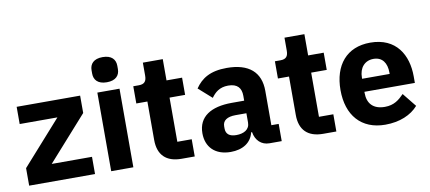

<svg xmlns="http://www.w3.org/2000/svg" viewBox="-69 -1000 2829 1263"><g transform="rotate(-10 1345.5 -368.5)"><path d="M479 0V-115H210L472 -409V-525H48V-410H300L39 -117V0Z M661 -581C721 -581 747 -612 747 -654V-676C747 -718 721 -749 661 -749C601 -749 575 -718 575 -676V-654C575 -612 601 -581 661 -581ZM587 0H735V-525H587Z M1145 0V-115H1049V-410H1153V-525H1049V-667H916V-581C916 -545 904 -525 864 -525H827V-410H901V-153C901 -53 955 0 1057 0Z M1726 0V-115H1677V-345C1677 -469 1601 -537 1453 -537C1343 -537 1283 -499 1241 -437L1329 -359C1352 -391 1383 -421 1442 -421C1504 -421 1529 -389 1529 -338V-305H1446C1307 -305 1221 -252 1221 -141C1221 -50 1279 12 1384 12C1464 12 1522 -24 1538 -92H1544C1553 -36 1591 0 1644 0ZM1439 -91C1395 -91 1370 -109 1370 -147V-162C1370 -200 1400 -221 1457 -221H1529V-159C1529 -111 1488 -91 1439 -91Z M2091 0V-115H1995V-410H2099V-525H1995V-667H1862V-581C1862 -545 1850 -525 1810 -525H1773V-410H1847V-153C1847 -53 1901 0 2003 0Z M2417 12C2513 12 2590 -21 2637 -75L2563 -167C2530 -133 2496 -104 2434 -104C2355 -104 2318 -148 2318 -217V-225H2655V-269C2655 -411 2585 -537 2411 -537C2253 -537 2165 -429 2165 -263C2165 -95 2256 12 2417 12ZM2414 -428C2473 -428 2502 -385 2502 -321V-312H2318V-320C2318 -385 2355 -428 2414 -428Z"/></g></svg>

Font: IBM Plex Sans Thai Looped
Style: Bold
Weight: 700
Designer: Mike Abbink, Paul van der Laan, Pieter van Rosmalen, Ben Mitchell, Mark Frömberg
Foundry: Bold Monday
Version: Version 1.1